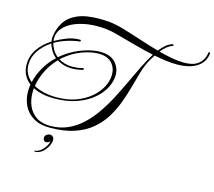

<svg xmlns="http://www.w3.org/2000/svg" viewBox="-153 -1037 1752 1569"><g transform="rotate(15 722.5 -253.0)"><path d="M335 119Q252 119 197 86Q142 53 115 -2Q88 -57 88 -123Q88 -137 89.5 -151.5Q91 -166 93 -181Q59 -207 39.5 -245Q20 -283 20 -333Q20 -405 61 -464Q102 -523 168 -564Q167 -571 166.5 -577.5Q166 -584 166 -591Q166 -595 166 -598.5Q166 -602 167 -606Q175 -675 209.5 -729.5Q244 -784 314.5 -815Q385 -846 500 -846Q520 -846 542 -845Q564 -844 587 -842Q639 -837 710.5 -816Q782 -795 863.5 -768Q945 -741 1026 -718Q1050 -749 1075.5 -770Q1101 -791 1129 -800H1132Q1139 -800 1139 -793Q1139 -787 1134 -786Q1109 -778 1086.5 -759.5Q1064 -741 1042 -714Q1101 -698 1156 -688Q1211 -678 1257 -678Q1292 -678 1320.5 -684.5Q1349 -691 1371 -706Q1421 -740 1430 -807Q1430 -814 1437 -814Q1440 -814 1443 -811.5Q1446 -809 1445 -805Q1441 -769 1424.5 -741.5Q1408 -714 1383 -696Q1349 -671 1303 -660Q1257 -649 1203 -649Q1160 -649 1111.5 -655.5Q1063 -662 1012 -672Q1004 -659 995 -645Q986 -631 978 -616Q953 -571 935 -509.5Q917 -448 898 -378.5Q879 -309 853 -238.5Q827 -168 787.5 -104Q748 -40 688 10.5Q628 61 541.5 90Q455 119 335 119ZM335 104Q416 104 482.5 74.5Q549 45 603.5 -6Q658 -57 703.5 -123Q749 -189 787.5 -263Q826 -337 860.5 -411Q895 -485 928.5 -553Q962 -621 996 -675Q912 -693 825 -717.5Q738 -742 658 -763Q618 -774 578 -778.5Q538 -783 500 -783Q416 -783 345.5 -761.5Q275 -740 231 -700.5Q187 -661 182 -607Q182 -603 181.5 -600Q181 -597 181 -593Q181 -589 181.5 -583.5Q182 -578 183 -573Q228 -599 280.5 -619.5Q333 -640 389 -640H390Q398 -640 398 -632Q398 -626 391 -625Q335 -618 282.5 -601Q230 -584 186 -558Q192 -530 208.5 -502.5Q225 -475 251 -454Q290 -488 337.5 -515.5Q385 -543 441 -562Q516 -587 575 -587Q661 -587 703.5 -542.5Q746 -498 746 -435Q746 -384 718.5 -329Q691 -274 635.5 -227Q580 -180 498 -150.5Q416 -121 306 -121Q257 -121 211.5 -130.5Q166 -140 128 -159Q127 -150 126.5 -141Q126 -132 126 -123Q126 -61 148.5 -9.5Q171 42 217.5 73Q264 104 335 104ZM322 -135Q419 -135 492.5 -163Q566 -191 616 -235.5Q666 -280 691 -331.5Q716 -383 716 -431Q716 -489 679 -529Q642 -569 565 -569Q513 -569 446 -547Q394 -530 349.5 -502.5Q305 -475 269 -441Q292 -427 321 -418.5Q350 -410 385 -410Q405 -410 427 -412.5Q449 -415 473 -422H476Q482 -422 482 -415Q482 -409 477 -408Q452 -401 429 -398Q406 -395 385 -395Q346 -395 314.5 -404.5Q283 -414 258 -430Q205 -375 173 -309.5Q141 -244 131 -179Q170 -157 219.5 -146Q269 -135 322 -135ZM98 -202Q112 -265 147.5 -328Q183 -391 239 -443Q213 -465 196 -493Q179 -521 171 -549Q110 -509 72.5 -454Q35 -399 35 -334Q35 -292 52 -259Q69 -226 98 -202ZM274 340Q263 340 263 335Q263 333 270 332Q295 328 317 310.5Q339 293 353.5 269.5Q368 246 371 225Q355 241 338 241Q324 241 317.5 231.5Q311 222 312 206Q314 192 327 182.5Q340 173 353 173Q369 173 379 182.5Q389 192 389 211Q389 231 378.5 254Q368 277 352.5 296Q337 315 320 325Q301 336 289.5 338Q278 340 274 340Z"/></g></svg>

Font: Mea Culpa
Style: Regular
Weight: 400
Designer: Robert E. Leuschke
Foundry: Robert E. Leuschke
Version: Version 1.010; ttfautohint (v1.8.3)